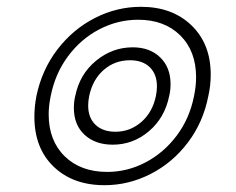

<svg xmlns="http://www.w3.org/2000/svg" viewBox="-20 -536 694 564"><path d="M81 -193Q81 -223 87 -254Q103 -331 148.5 -390.5Q194 -450 258.5 -483Q323 -516 394 -516Q486 -516 542.5 -461.5Q599 -407 599 -317Q599 -285 592 -254Q577 -177 532 -117.5Q487 -58 422.5 -25Q358 8 287 8Q194 8 137.5 -46.5Q81 -101 81 -193ZM550 -254Q556 -283 556 -309Q556 -386 509.5 -432Q463 -478 386 -478Q326 -478 272 -450Q218 -422 180 -371Q142 -320 129 -254Q123 -226 123 -200Q123 -123 170 -77Q217 -31 295 -31Q354 -31 407.5 -59Q461 -87 499 -137.5Q537 -188 550 -254ZM197 -219Q197 -238 201 -254Q214 -318 262 -357.5Q310 -397 370 -397Q420 -397 450.5 -367.5Q481 -338 481 -289Q481 -270 477 -254Q464 -190 417.5 -150.5Q371 -111 311 -111Q260 -111 228.5 -140Q197 -169 197 -219ZM438 -254Q441 -269 441 -282Q441 -318 420 -338.5Q399 -359 362 -359Q317 -359 284.5 -330.5Q252 -302 242 -254Q239 -239 239 -226Q239 -190 260.5 -169.5Q282 -149 319 -149Q362 -149 395 -177.5Q428 -206 438 -254Z"/></svg>

Font: Taviraj Thin
Style: Italic
Weight: 250
Italic angle: -12°
Designer: Katatrad Team
Foundry: CadsonDemak
Version: Version 1.001